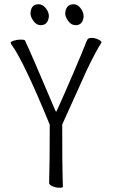

<svg xmlns="http://www.w3.org/2000/svg" viewBox="-20 -883 540 907"><path d="M277 -1Q277 4 261 4Q245 4 228.5 -3Q212 -10 212 -19Q215 -108 215 -293V-294Q90 -599 33 -674Q31 -677 30.5 -681.5Q30 -686 45.5 -691Q61 -696 78 -696Q95 -696 98 -692Q130 -624 240 -364L245 -354L250 -364Q280 -429 325.5 -535.5Q371 -642 379.5 -664.5Q388 -687 392.5 -695.5Q397 -704 413 -704Q429 -704 444 -696.5Q459 -689 460 -683L459 -681Q436 -647 391 -554L274 -295V-294Q274 -95 275.5 -60Q277 -25 277 -1ZM172 -764Q153 -764 138.5 -783.5Q124 -803 124 -820Q126 -863 163 -863Q181 -863 196 -844.5Q211 -826 211 -806Q207 -764 172 -764ZM211 -806ZM337 -764Q317 -764 302.5 -783.5Q288 -803 288 -820Q291 -863 328 -863Q346 -863 360.5 -844.5Q375 -826 375 -806Q372 -764 337 -764ZM288 -820ZM375 -806Z"/></svg>

Font: LXGW WenKai Mono TC Light
Style: Regular
Weight: 300
Designer: LXGW / Fontworks Inc.
Foundry: LXGW / Fontworks Inc.
Version: Version 1.330